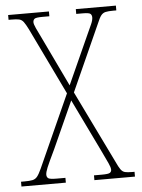

<svg xmlns="http://www.w3.org/2000/svg" viewBox="-52 -755 588 797"><g transform="rotate(-5 242.0 -357.0)"><path d="M5 0V-20H19Q41 -20 53 -22.5Q65 -25 73 -35Q81 -45 91 -67L227 -369L93 -647Q82 -669 74.5 -679Q67 -689 56 -691.5Q45 -694 24 -694H12V-714H182V-694H153Q126 -694 120 -689Q114 -684 114 -675Q114 -667 122 -649.5Q130 -632 142 -608L241 -401L334 -607Q344 -629 351.5 -645.5Q359 -662 359 -674Q359 -683 353.5 -688.5Q348 -694 322 -694H294V-714H461V-694H448Q428 -694 416.5 -691.5Q405 -689 397.5 -679.5Q390 -670 381 -648L256 -370L403 -68Q413 -46 420.5 -35.5Q428 -25 438.5 -22.5Q449 -20 468 -20H478V0H309V-20H342Q369 -20 375.5 -24.5Q382 -29 382 -37Q382 -47 373.5 -65Q365 -83 347 -121L242 -338L154 -143Q128 -89 120 -69.5Q112 -50 112 -40Q112 -30 118.5 -25Q125 -20 154 -20H190V0Z"/></g></svg>

Font: Noto Serif Condensed Thin
Style: Regular
Weight: 100
Width: 3
Designer: Monotype Design Team
Foundry: Monotype Imaging Inc.
Version: Version 2.013; ttfautohint (v1.8.4.7-5d5b)